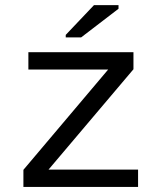

<svg xmlns="http://www.w3.org/2000/svg" viewBox="-20 -733 640 753"><path d="M71.8 0V-66.9L404.3 -460.4H91.3V-528.3H503.4V-461.4L170.4 -67.9H521.5V0ZM237.8 -586.4V-596.2L348.6 -712.9H444.8V-698.7L298.3 -586.4Z"/></svg>

Font: Courier New
Style: Regular
Weight: 400
Designer: Steve Matteson
Foundry: Ascender Corporation
Version: Version 2.00.3